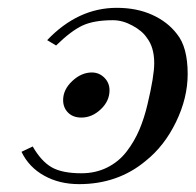

<svg xmlns="http://www.w3.org/2000/svg" viewBox="-20 -463 502 493"><path d="M35.2 -73.2 64 -86.9Q85.9 -48.8 112.8 -33.4Q139.6 -18.1 189 -18.1Q225.6 -18.1 255.4 -33Q285.2 -47.9 305.2 -74Q325.2 -100.1 337.9 -130.1Q350.6 -160.2 358.9 -195.8Q376 -267.6 376 -300.8Q376 -341.8 356.9 -366.2Q345.7 -383.3 320.3 -397.2Q294.9 -411.1 270 -411.1Q221.7 -411.1 192.4 -397.7Q163.1 -384.3 124 -346.2L101.1 -359.9Q180.2 -442.9 279.8 -442.9Q331.1 -442.9 370.6 -425Q410.2 -407.2 434.1 -376Q461.9 -342.3 461.9 -272.9Q461.9 -211.4 431.9 -149.7Q401.9 -87.9 354 -49.8Q282.7 9.8 183.1 9.8Q132.3 9.8 93.3 -12Q54.2 -33.7 35.2 -73.2ZM189 -161.1Q167.5 -161.1 154.8 -173.8Q142.1 -186.5 142.1 -206.1Q142.1 -232.9 165.5 -254.9Q189 -276.9 215.8 -276.9Q234.4 -276.9 247.8 -263.7Q261.2 -250.5 261.2 -231Q261.2 -203.6 238.8 -182.4Q216.3 -161.1 189 -161.1Z"/></svg>

Font: Common Serif News
Style: Italic
Weight: 450
Italic angle: -12°
Designer: Philipp H. Poll, Khaled Hosny
Foundry: Stefan Peev, Context Ltd.
Version: Version 1.026